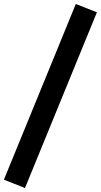

<svg xmlns="http://www.w3.org/2000/svg" viewBox="-22 -825 505 960"><path d="M103 115 -2.5 73.5 357 -805 462.5 -763.5Z"/></svg>

Font: Geologica Medium
Style: Regular
Weight: 500
Designer: Sindre Bremnes, Frode Helland
Foundry: Monokrom Skriftforlag AS
Version: Version 1.010;gftools[0.9.28]